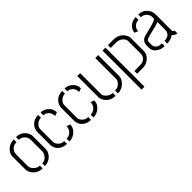

<svg xmlns="http://www.w3.org/2000/svg" viewBox="111 -1367 2400 2400"><g transform="rotate(-45 1310.5 -167.5)"><path d="M37.1 -139.6V-372.1Q37.1 -418 78.1 -460.9Q127 -510.7 199.2 -510.7V-461.9Q133.8 -461.9 101.6 -407.2Q87.9 -382.8 87.9 -359.4V-152.3Q87.9 -113.3 125 -78.1Q158.2 -47.9 199.2 -47.9V1Q108.4 1 60.5 -72.3Q37.1 -107.4 37.1 -139.6ZM240.2 1V-47.9Q300.8 -47.9 332 -103.5Q346.7 -127.9 346.7 -150.4V-359.4Q346.7 -402.3 309.6 -435.5Q279.3 -461.9 240.2 -461.9V-510.7Q328.1 -510.7 375 -439.5Q397.5 -404.3 397.5 -372.1V-139.6Q397.5 -92.8 357.4 -49.8Q310.5 0 240.2 1Z M473.6 -139.6Q473.6 -86.9 513.7 -44.9Q558.6 0 630.9 0V-48.8Q573.2 -48.8 540 -96.7Q524.4 -119.1 524.4 -139.6V-366.2Q524.4 -405.3 562.5 -436.5Q593.8 -461.9 631.8 -461.9V-510.7Q542 -510.7 496.1 -440.4Q473.6 -404.3 473.6 -369.1ZM674.8 -460.9Q724.6 -460.9 752.9 -419.9Q768.6 -397.5 771.5 -368.2V-350.6L820.3 -368.2Q820.3 -437.5 763.7 -480.5Q723.6 -510.7 674.8 -510.7ZM673.8 1Q743.2 1 793 -50.8Q832 -91.8 831.1 -142.6L783.2 -161.1Q783.2 -159.2 782.7 -152.8Q782.2 -146.5 782.2 -144.5Q775.4 -88.9 724.6 -60.5Q700.2 -47.9 673.8 -47.9Z M898.4 -139.6Q898.4 -86.9 938.5 -44.9Q983.4 0 1055.7 0V-48.8Q998 -48.8 964.8 -96.7Q949.2 -119.1 949.2 -139.6V-366.2Q949.2 -405.3 987.3 -436.5Q1018.6 -461.9 1056.6 -461.9V-510.7Q966.8 -510.7 920.9 -440.4Q898.4 -404.3 898.4 -369.1ZM1099.6 -460.9Q1149.4 -460.9 1177.7 -419.9Q1193.4 -397.5 1196.3 -368.2V-350.6L1245.1 -368.2Q1245.1 -437.5 1188.5 -480.5Q1148.4 -510.7 1099.6 -510.7ZM1098.6 1Q1168 1 1217.8 -50.8Q1256.8 -91.8 1255.9 -142.6L1208 -161.1Q1208 -159.2 1207.5 -152.8Q1207 -146.5 1207 -144.5Q1200.2 -88.9 1149.4 -60.5Q1125 -47.9 1098.6 -47.9Z M1321.3 -135.7V-508.8H1372.1V-141.6Q1372.1 -103.5 1413.1 -72.3Q1445.3 -45.9 1485.4 -45.9V4.9Q1393.6 4.9 1345.7 -66.4Q1321.3 -102.5 1321.3 -135.7ZM1527.3 4.9V-45.9Q1587.9 -45.9 1622.1 -93.8Q1639.6 -118.2 1639.6 -141.6V-508.8H1691.4V-135.7Q1691.4 -90.8 1650.4 -47.9Q1600.6 3.9 1527.3 4.9Z M1871.1 0V-48.8H1969.7Q2039.1 -48.8 2068.4 -99.6Q2080.1 -120.1 2080.1 -141.6V-368.2Q2080.1 -404.3 2043 -434.6Q2008.8 -461.9 1961.9 -461.9H1865.2V-510.7H1961.9Q2057.6 -510.7 2107.4 -438.5Q2130.9 -403.3 2130.9 -371.1V-137.7Q2130.9 -88.9 2087.9 -46.9Q2040 0 1968.8 0ZM1769.5 179.7V-510.7H1821.3V179.7Z M2204.1 -119.1Q2204.1 -67.4 2254.9 -32.2Q2297.9 -1 2358.4 -1V-48.8Q2282.2 -48.8 2259.8 -98.6Q2252.9 -114.3 2252.9 -131.8V-167Q2252.9 -192.4 2263.7 -203.1Q2280.3 -219.7 2385.7 -243.2Q2479.5 -264.6 2507.8 -279.3V-147.5Q2506.8 -49.8 2403.3 -48.8V-1Q2468.8 -1 2508.8 -31.2Q2512.7 -34.2 2515.6 -37.1Q2547.9 -3.9 2584 -1V-49.8Q2558.6 -50.8 2558.6 -83V-359.4Q2558.6 -427.7 2509.8 -473.6Q2466.8 -513.7 2403.3 -513.7V-466.8Q2451.2 -466.8 2483.4 -427.7Q2506.8 -398.4 2506.8 -360.4V-343.8Q2507.8 -320.3 2385.7 -291Q2269.5 -262.7 2252.9 -253.9Q2205.1 -226.6 2204.1 -165ZM2210.9 -384.8 2256.8 -367.2Q2256.8 -422.9 2306.6 -451.2Q2331.1 -465.8 2358.4 -465.8V-513.7Q2293 -513.7 2246.1 -466.8Q2210.9 -429.7 2210.9 -384.8Z"/></g></svg>

Font: Post No Bills Colombo
Style: Regular
Weight: 500
Designer: Kosala Senevirathne, Siva Puranthara, Lasantha Premarathna, Tharique Azeez
Foundry: Mooniak
Version: Version 1.220 ; ttfautohint (v1.5)